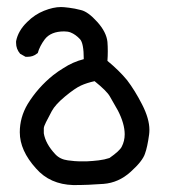

<svg xmlns="http://www.w3.org/2000/svg" viewBox="-20 -242 540 554"><path d="M37.1 139.6Q37.1 96.7 59.6 58.6Q88.9 10.7 133.8 -25.4Q147.5 -36.1 162.1 -44.9Q190.4 -63.5 221.7 -71.3Q221.7 -117.2 210.9 -128.9Q198.2 -142.6 183.6 -148.4Q175.8 -151.4 165 -151.4Q127 -151.4 109.4 -128.9Q94.7 -109.4 88.9 -88.9L85.9 -86.9Q75.2 -78.1 59.6 -78.1Q57.6 -78.1 53.7 -78.1L38.1 -86.9Q26.4 -100.6 26.4 -118.2Q26.4 -121.1 26.4 -123Q32.2 -153.3 58.6 -178.7Q80.1 -200.2 106.9 -210.9Q133.8 -221.7 156.2 -221.7Q163.1 -221.7 179.2 -219.7Q195.3 -217.8 213.9 -212.9Q234.4 -208 260.7 -178.7Q287.1 -149.4 290 -121.1Q291 -108.4 291 -94.2Q291 -80.1 290 -66.4Q324.2 -38.1 346.7 -10.7Q369.1 18.6 390.1 59.6Q411.1 100.6 411.1 132.8Q411.1 139.6 410.2 146.5Q405.3 182.6 398.4 201.2Q391.6 222.7 356.9 253.9Q322.3 285.2 278.8 288.6Q235.4 292 191.4 292Q124 290 84 244.1Q37.1 192.4 37.1 139.6ZM106.4 142.6Q111.3 172.9 139.6 203.1Q153.3 217.8 175.8 220.7Q198.2 223.6 210 223.6Q221.7 223.6 229.5 223.6Q248 222.7 264.6 220.7Q281.2 218.8 295.9 213.9Q325.2 193.4 331.1 181.6Q339.8 165 339.8 145.5Q339.8 115.2 320.3 77.1Q307.6 54.7 296.9 36.1Q288.1 20.5 252.9 -7.8Q230.5 -2.9 213.4 4.9Q196.3 12.7 168 36.1Q139.6 59.6 129.4 78.6Q119.1 97.7 112.8 110.4Q106.4 123 106.4 128.4Q106.4 133.8 106.4 136.2Q106.4 138.7 106.4 142.6Z"/></svg>

Font: JasonHandwriting2
Style: SemiBold
Weight: 600
Version: Version 1.04.7